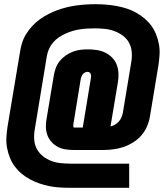

<svg xmlns="http://www.w3.org/2000/svg" viewBox="-20 -797 790 914"><path d="M316 97Q291 97 265 95.5Q239 94 214.5 89Q190 84 167 76Q144 68 122.5 56.5Q101 45 82.5 29.5Q64 14 50 -5Q36 -24 27 -46.5Q18 -69 13.5 -93.5Q9 -118 10.5 -144Q12 -170 16 -195L75 -548Q78 -570 85 -592.5Q92 -615 104.5 -635Q117 -655 133.5 -673Q150 -691 169.5 -705Q189 -719 210.5 -730Q232 -741 254 -749Q276 -757 298.5 -762.5Q321 -768 343.5 -771Q366 -774 388.5 -775.5Q411 -777 434 -777Q460 -777 485 -775Q510 -773 534.5 -768.5Q559 -764 582.5 -756.5Q606 -749 627.5 -737Q649 -725 667.5 -709.5Q686 -694 700 -675Q714 -656 723 -633.5Q732 -611 736.5 -586.5Q741 -562 739.5 -536Q738 -510 734 -485L694 -244Q690 -219 680 -195.5Q670 -172 653 -152.5Q636 -133 613.5 -119Q591 -105 567 -97Q543 -89 518.5 -86Q494 -83 470 -83H332Q312 -83 292 -86Q272 -89 255 -98Q238 -107 225 -121.5Q212 -136 205.5 -154Q199 -172 198.5 -192.5Q198 -213 202 -233L236 -437Q239 -455 245.5 -473Q252 -491 264 -506Q276 -521 292.5 -532.5Q309 -544 327 -551Q345 -558 363.5 -560Q382 -562 400 -562Q421 -562 442.5 -558.5Q464 -555 482 -546Q500 -537 514.5 -522Q529 -507 536 -488Q543 -469 544 -447.5Q545 -426 541 -404L506 -195Q518 -198 528 -204Q538 -210 546 -219Q554 -228 558.5 -239Q563 -250 565 -261L605 -502Q609 -526 607 -550Q605 -574 594 -594Q583 -614 564.5 -627.5Q546 -641 524.5 -649Q503 -657 479 -659.5Q455 -662 431 -662Q414 -662 396.5 -661Q379 -660 361.5 -657.5Q344 -655 327 -650Q310 -645 293 -637.5Q276 -630 260.5 -619.5Q245 -609 233 -595Q221 -581 213.5 -564.5Q206 -548 203 -530L145 -178Q141 -154 143 -130.5Q145 -107 156 -87Q167 -67 185 -53Q203 -39 224 -31Q245 -23 268.5 -20.5Q292 -18 316 -18H595V97ZM332 -190H374L412 -421Q413 -427 413.5 -432.5Q414 -438 412.5 -443Q411 -448 407 -451.5Q403 -455 397 -455Q391 -455 384.5 -452Q378 -449 374 -443.5Q370 -438 367.5 -432Q365 -426 364 -419L331 -216Q330 -212 329.5 -208.5Q329 -205 329 -201.5Q329 -198 329 -194Q329 -190 332 -190Z"/></svg>

Font: Iosevka Etoile Heavy Oblique
Style: Regular
Weight: 900
Italic angle: -9°
Designer: Belleve Invis
Foundry: Belleve Invis
Version: Version 15.5.2; ttfautohint (v1.8.4)